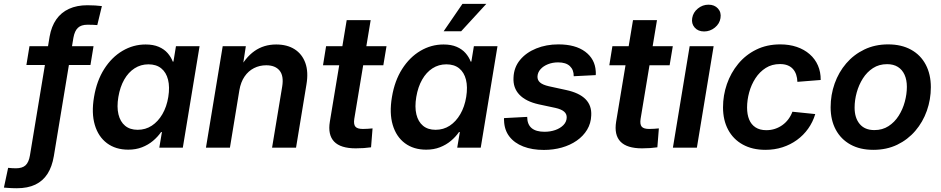

<svg xmlns="http://www.w3.org/2000/svg" viewBox="-101 -770 4905 1001"><path d="M386.7 -529.3 370.6 -431.2H36.6L52.7 -529.3ZM-13.2 211.4Q-26.4 211.4 -37.4 210.9Q-48.3 210.4 -58.8 209.7Q-69.3 209 -80.6 208L-58.6 105Q-48.8 106 -38.8 106.7Q-28.8 107.4 -18.1 107.4Q15.6 107.4 32.5 91.6Q49.3 75.7 55.2 39.6L157.7 -579.6Q167 -632.3 192.4 -668.7Q217.8 -705.1 258.8 -723.9Q299.8 -742.7 354.5 -742.7Q375.5 -742.7 394.8 -741.5Q414.1 -740.2 430.2 -738.3L406.2 -639.2Q397 -640.1 383.1 -640.6Q369.1 -641.1 355 -641.1Q322.3 -641.1 305.2 -625Q288.1 -608.9 281.7 -573.2L179.7 43.9Q170.4 99.1 146.7 136.2Q123 173.3 83.3 192.4Q43.5 211.4 -13.2 211.4Z M567.9 10.3Q502 10.3 456.8 -23.4Q411.6 -57.1 393.3 -118.7Q375 -180.2 389.2 -264.2Q403.3 -349.1 442.4 -410.4Q481.4 -471.7 537.6 -504.9Q593.8 -538.1 658.2 -538.1Q698.2 -538.1 726.6 -525.9Q754.9 -513.7 772.7 -493.4Q790.5 -473.1 799.8 -448.7H803.2L816.4 -529.3H939.5L852.1 0H729.5L743.2 -81.5H738.8Q721.2 -56.2 696.3 -35.4Q671.4 -14.6 639.4 -2.2Q607.4 10.3 567.9 10.3ZM616.7 -93.3Q657.7 -93.3 690.4 -114.7Q723.1 -136.2 745.6 -174.8Q768.1 -213.4 776.4 -264.6Q784.7 -316.4 775.1 -354.5Q765.6 -392.6 739.7 -413.6Q713.9 -434.6 672.9 -434.6Q632.8 -434.6 600.6 -413.8Q568.4 -393.1 546.6 -355Q524.9 -316.9 516.1 -264.6Q507.3 -212.4 516.6 -173.8Q525.9 -135.3 551.3 -114.3Q576.7 -93.3 616.7 -93.3Z M1147 -299.8 1097.7 0H972.7L1060.1 -529.3H1180.7L1160.2 -396L1141.6 -399.9Q1176.8 -469.2 1225.6 -503.7Q1274.4 -538.1 1338.9 -538.1Q1396 -538.1 1435.1 -513.2Q1474.1 -488.3 1491 -441.7Q1507.8 -395 1496.6 -329.1L1442.4 0H1317.4L1370.1 -317.9Q1379.4 -374 1356.7 -401.9Q1334 -429.7 1287.1 -429.7Q1252.4 -429.7 1223.1 -414.8Q1193.8 -399.9 1174.1 -371.1Q1154.3 -342.3 1147 -299.8Z M1914.1 -529.3 1897.5 -429.7H1583L1599.1 -529.3ZM1706.5 -665H1831.5L1746.1 -150.4Q1741.7 -122.1 1751.7 -109.9Q1761.7 -97.7 1791 -97.7Q1801.3 -97.7 1816.4 -98.6Q1831.5 -99.6 1841.3 -100.6L1833.5 -2Q1816.9 0.5 1795.7 2Q1774.4 3.4 1753.9 3.4Q1674.8 3.4 1641.1 -31.7Q1607.4 -66.9 1618.7 -135.7Z M2121.1 10.3Q2055.2 10.3 2010 -23.4Q1964.8 -57.1 1946.5 -118.7Q1928.2 -180.2 1942.4 -264.2Q1956.5 -349.1 1995.6 -410.4Q2034.7 -471.7 2090.8 -504.9Q2147 -538.1 2211.4 -538.1Q2251.5 -538.1 2279.8 -525.9Q2308.1 -513.7 2325.9 -493.4Q2343.8 -473.1 2353 -448.7H2356.4L2369.6 -529.3H2492.7L2405.3 0H2282.7L2296.4 -81.5H2292Q2274.4 -56.2 2249.5 -35.4Q2224.6 -14.6 2192.6 -2.2Q2160.6 10.3 2121.1 10.3ZM2169.9 -93.3Q2210.9 -93.3 2243.7 -114.7Q2276.4 -136.2 2298.8 -174.8Q2321.3 -213.4 2329.6 -264.6Q2337.9 -316.4 2328.4 -354.5Q2318.8 -392.6 2293 -413.6Q2267.1 -434.6 2226.1 -434.6Q2186 -434.6 2153.8 -413.8Q2121.6 -393.1 2099.9 -355Q2078.1 -316.9 2069.3 -264.6Q2060.5 -212.4 2069.8 -173.8Q2079.1 -135.3 2104.5 -114.3Q2129.9 -93.3 2169.9 -93.3ZM2211.9 -606.9 2310.1 -750H2434.6L2303.2 -606.9Z M2734.4 11.7Q2673.3 11.7 2627 -6.3Q2580.6 -24.4 2554.4 -58.6Q2528.3 -92.8 2526.9 -141.6Q2526.4 -145 2526.4 -147.9Q2526.4 -150.9 2526.9 -154.3L2647.5 -160.6Q2647.9 -121.1 2670.7 -102.1Q2693.4 -83 2737.8 -83Q2768.1 -83 2793.9 -92Q2819.8 -101.1 2836.2 -117.7Q2852.5 -134.3 2853.5 -156.2Q2854.5 -175.8 2839.8 -188.2Q2825.2 -200.7 2794.4 -207.5L2707.5 -226.1Q2640.1 -241.2 2606.7 -276.6Q2573.2 -312 2576.2 -365.2Q2578.1 -418.5 2610.1 -457.3Q2642.1 -496.1 2694.6 -517.3Q2747.1 -538.6 2810.1 -538.6Q2898.9 -538.6 2950 -500.5Q3001 -462.4 3004.9 -398.9Q3005.4 -394 3005.4 -388.9Q3005.4 -383.8 3004.9 -378.4L2890.1 -372.6Q2890.6 -405.8 2870.1 -425.3Q2849.6 -444.8 2808.6 -444.8Q2780.3 -444.8 2756.1 -435.3Q2731.9 -425.8 2717.3 -409.4Q2702.6 -393.1 2701.2 -372.1Q2700.2 -352.5 2714.4 -340.1Q2728.5 -327.6 2760.7 -320.3L2850.1 -300.8Q2918.9 -286.1 2951.7 -252.9Q2984.4 -219.7 2981.4 -168Q2980 -127 2960 -93.8Q2939.9 -60.5 2906 -36.9Q2872.1 -13.2 2827.9 -0.7Q2783.7 11.7 2734.4 11.7Z M3406.7 -529.3 3390.1 -429.7H3075.7L3091.8 -529.3ZM3199.2 -665H3324.2L3238.8 -150.4Q3234.4 -122.1 3244.4 -109.9Q3254.4 -97.7 3283.7 -97.7Q3293.9 -97.7 3309.1 -98.6Q3324.2 -99.6 3334 -100.6L3326.2 -2Q3309.6 0.5 3288.3 2Q3267.1 3.4 3246.6 3.4Q3167.5 3.4 3133.8 -31.7Q3100.1 -66.9 3111.3 -135.7Z M3407.2 0 3494.6 -529.3H3619.6L3532.2 0ZM3569.8 -606Q3538.6 -606 3520.8 -626.2Q3502.9 -646.5 3507.8 -675.8Q3512.7 -705.6 3537.4 -725.6Q3562 -745.6 3592.8 -745.6Q3624 -745.6 3642.1 -725.6Q3660.2 -705.6 3655.3 -675.8Q3650.9 -646.5 3626 -626.2Q3601.1 -606 3569.8 -606Z M3889.6 11.2Q3821.3 11.2 3771.5 -16.4Q3721.7 -43.9 3695.1 -93.8Q3668.5 -143.6 3668.5 -210.4Q3668.5 -272.9 3688.7 -331.5Q3709 -390.1 3747.6 -437Q3786.1 -483.9 3841.6 -511.2Q3897 -538.6 3966.8 -538.6Q4014.2 -538.6 4053 -525.4Q4091.8 -512.2 4120.1 -487.5Q4148.4 -462.9 4163.3 -428.7Q4178.2 -394.5 4177.7 -353L4056.2 -343.3Q4055.7 -363.3 4050 -380.4Q4044.4 -397.5 4033.4 -409.9Q4022.5 -422.4 4005.6 -429.2Q3988.8 -436 3965.3 -436Q3923.3 -436 3891.4 -415.8Q3859.4 -395.5 3837.6 -362.1Q3815.9 -328.6 3804.9 -288.6Q3793.9 -248.5 3793.9 -209Q3793.9 -173.3 3804.7 -147Q3815.4 -120.6 3837.9 -106Q3860.4 -91.3 3894 -91.3Q3918.5 -91.3 3939.7 -98.4Q3960.9 -105.5 3978.5 -118.2Q3996.1 -130.9 4009.3 -148.7Q4022.5 -166.5 4030.3 -187.5L4149.4 -175.3Q4136.7 -133.3 4112.3 -99.1Q4087.9 -64.9 4054 -40.3Q4020 -15.6 3978.5 -2.2Q3937 11.2 3889.6 11.2Z M4452.1 11.2Q4382.8 11.2 4333 -16.4Q4283.2 -43.9 4256.3 -94Q4229.5 -144 4229.5 -210.9Q4229.5 -275.4 4250.5 -334.5Q4271.5 -393.6 4310.8 -439.5Q4350.1 -485.4 4405.5 -512Q4460.9 -538.6 4529.3 -538.6Q4598.6 -538.6 4648.7 -511Q4698.7 -483.4 4725.3 -433.1Q4752 -382.8 4752 -315.4Q4752 -251.5 4731.2 -192.6Q4710.4 -133.8 4671.1 -87.9Q4631.8 -42 4576.7 -15.4Q4521.5 11.2 4452.1 11.2ZM4457.5 -91.8Q4499.5 -91.8 4531.2 -112.3Q4563 -132.8 4584.2 -166.3Q4605.5 -199.7 4616.2 -239.5Q4627 -279.3 4627 -317.4Q4627 -353.5 4615 -380.1Q4603 -406.7 4580.1 -421.1Q4557.1 -435.5 4523.9 -435.5Q4481.9 -435.5 4450.4 -415Q4418.9 -394.5 4397.7 -361.1Q4376.5 -327.6 4365.5 -287.8Q4354.5 -248 4354.5 -209Q4354.5 -155.3 4381.1 -123.5Q4407.7 -91.8 4457.5 -91.8Z"/></svg>

Font: Inter 24pt SemiBold
Style: Italic
Weight: 600
Italic angle: -9.3988°
Designer: Rasmus Andersson
Foundry: rsms
Version: Version 4.001;git-66647c0bb